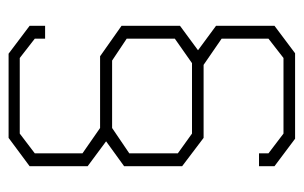

<svg xmlns="http://www.w3.org/2000/svg" viewBox="-150 -590 707 447"><g transform="rotate(-90 203.5 -366.5)"><path d="M303 -33H104L40 -81V-117H70V-95L116 -60H292L337 -95V-204L276 -246H106L40 -296V-431L98 -473L40 -516V-651L106 -700H302L367 -651V-615H337V-639L292 -674H116L70 -639V-528L129 -487H296L367 -437V-301L310 -259L367 -217V-81ZM337 -425 286 -459H129L70 -419V-306L116 -273H280L337 -313Z"/></g></svg>

Font: Turret Road ExtraLight
Style: Regular
Weight: 275
Designer: Noponies
Foundry: Noponies
Version: Version 1.001; ttfautohint (v1.8)